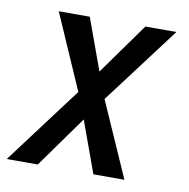

<svg xmlns="http://www.w3.org/2000/svg" viewBox="-71 -583 636 646"><g transform="rotate(10 246.5 -260.0)"><path d="M99 0H-7L191 -264L79 -520H185L249 -344L375 -520H481L282 -256L395 0H289L225 -176Z"/></g></svg>

Font: Iosevka Medium Oblique
Style: Regular
Weight: 500
Italic angle: -9°
Monospace: yes
Designer: Belleve Invis
Foundry: Belleve Invis
Version: Version 32.5.0; ttfautohint (v1.8.4)